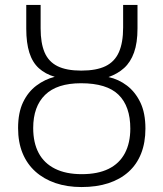

<svg xmlns="http://www.w3.org/2000/svg" viewBox="-20 -744 659 775"><path d="M309 11Q251 11 204 -5Q157 -21 123 -51.5Q89 -82 71 -126Q53 -170 53 -227Q53 -289 73 -331Q93 -373 127 -398.5Q161 -424 201 -434Q163 -445 137 -468.5Q111 -492 98.5 -531.5Q86 -571 86 -628V-724H144V-629Q144 -570 160 -532.5Q176 -495 212 -477Q248 -459 308 -459Q369 -459 406 -477Q443 -495 460 -533.5Q477 -572 477 -633V-724H535V-629Q535 -571 521 -532Q507 -493 481 -469.5Q455 -446 418 -433Q459 -424 492.5 -398.5Q526 -373 546.5 -330.5Q567 -288 567 -225Q567 -168 549.5 -124Q532 -80 498.5 -50Q465 -20 417.5 -4.5Q370 11 309 11ZM310 -41Q375 -41 418.5 -62.5Q462 -84 484 -125.5Q506 -167 506 -225Q506 -315 458.5 -361.5Q411 -408 307 -408Q210 -408 162 -361Q114 -314 114 -227Q114 -168 136 -126.5Q158 -85 202 -63Q246 -41 310 -41Z"/></svg>

Font: Noto Sans Display Light
Style: Regular
Weight: 300
Designer: Monotype Design Team
Foundry: Monotype Imaging Inc.
Version: Version 2.003